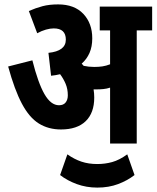

<svg xmlns="http://www.w3.org/2000/svg" viewBox="-20 -652 711 872"><path d="M408 -209Q408 -139 369 -101.5Q330 -64 257 -64Q200 -64 156.5 -91Q113 -118 79.5 -181Q46 -244 17 -350L127 -378Q153 -275 182 -224.5Q211 -174 248 -174Q268 -174 278 -186.5Q288 -199 288 -219Q288 -248 278 -271.5Q268 -295 253 -315Q233 -310 212 -308L200 -412Q279 -420 279 -472Q279 -523 224 -523Q208 -523 188.5 -517.5Q169 -512 149 -501L111 -602Q143 -616 173.5 -624Q204 -632 244 -632Q318 -632 358.5 -589Q399 -546 399 -478Q399 -440 386.5 -411.5Q374 -383 351 -363Q356 -358 360 -353Q383 -348 408 -348Q428 -348 445 -350.5Q462 -353 480 -360V-514H433V-622H671V-514H601V0H480V-254Q465 -249 449.5 -247.5Q434 -246 419 -246Q412 -246 405 -246Q408 -228 408 -209ZM422 200Q372 200 328.5 184Q285 168 253 143L286 49Q317 71 349.5 82Q382 93 422 93Q457 93 489.5 84Q522 75 558 49L591 143Q559 168 516.5 184Q474 200 422 200Z"/></svg>

Font: Noto Sans ExtraCondensed
Style: Bold
Weight: 700
Width: 2
Designer: Monotype Design Team
Foundry: Monotype Imaging Inc.
Version: Version 2.013; ttfautohint (v1.8.4.7-5d5b)